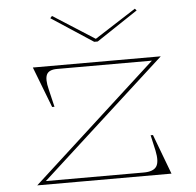

<svg xmlns="http://www.w3.org/2000/svg" viewBox="-51 -763 832 815"><g transform="rotate(-5 364.5 -355.5)"><path d="M75 0 606 -485H202Q167 -485 157.5 -465.5Q148 -446 159 -402L177 -326H167L100 -500H645L113 -15H530Q571 -15 584.5 -35Q598 -55 588 -103L573 -170H583L647 0ZM553 -711 560 -703 384 -586H369L192 -702L200 -711L377 -598Z"/></g></svg>

Font: Kalnia SemiExpanded Thin
Style: Regular
Weight: 250
Width: 6
Designer: Frida Medrano
Foundry: Frida Medrano
Version: Version 1.105